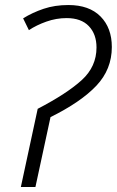

<svg xmlns="http://www.w3.org/2000/svg" viewBox="-20 -744 465 764"><path d="M63 0H121L181 -278Q302 -338 363.5 -403Q425 -468 425 -557Q425 -633 380 -678.5Q335 -724 252 -724Q198 -724 153.5 -709Q109 -694 72 -671L95 -624Q125 -644 164.5 -658Q204 -672 245 -672Q303 -672 333.5 -640Q364 -608 364 -555Q364 -479 305.5 -425.5Q247 -372 130 -311Z"/></svg>

Font: Noto Sans UI Light
Style: Italic
Weight: 300
Italic angle: -12°
Designer: Monotype Design Team
Foundry: Monotype Imaging Inc.
Version: Version 1.901